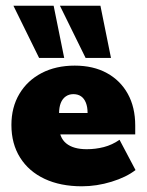

<svg xmlns="http://www.w3.org/2000/svg" viewBox="-20 -643 515 673"><path d="M267 10Q192 10 136.5 -16Q81 -42 50.5 -90.5Q20 -139 20 -205Q20 -267 48 -314Q76 -361 126 -387Q176 -413 242 -413Q307 -413 354.5 -387Q402 -361 428 -314Q454 -267 454 -203V-172H109V-247H287Q287 -268 281 -283Q275 -298 264 -305.5Q253 -313 237 -313Q222 -313 210.5 -305Q199 -297 193 -282Q187 -267 187 -244V-203Q187 -161 212 -140.5Q237 -120 284 -120Q315 -120 344 -127.5Q373 -135 399 -153L455 -47Q423 -22 371 -6Q319 10 267 10ZM280 -440 190 -623H332L369 -440ZM117 -440 27 -623H168L205 -440Z"/></svg>

Font: Rokkitt Black
Style: Regular
Weight: 900
Designer: Vernon Adams
Foundry: Vernon Adams
Version: Version 3.103